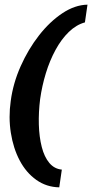

<svg xmlns="http://www.w3.org/2000/svg" viewBox="-20 -684 395 823"><path d="M234 119Q179 118 135.5 87Q92 56 64.5 4Q37 -48 26.5 -114.5Q16 -181 26 -251Q36 -327 68.5 -400Q101 -473 147 -532Q193 -591 247 -627Q301 -663 355 -664L344 -588Q307 -578 275 -547Q243 -516 218 -470Q193 -424 176.5 -370Q160 -316 152 -259Q145 -203 146.5 -150Q148 -97 159 -54Q170 -11 191.5 14.5Q213 40 245 43Z"/></svg>

Font: Alumni Sans ExtraBold
Style: Italic
Weight: 800
Italic angle: -8°
Designer: Robert E. Leuschke
Foundry: Robert E. Leuschke
Version: Version 1.016